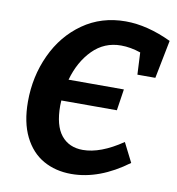

<svg xmlns="http://www.w3.org/2000/svg" viewBox="-82 -789 805 875"><g transform="rotate(10 321.0 -352.0)"><path d="M219 -409H475L460 -310H203Q202 -302 202 -286Q202 -194 238 -149.5Q274 -105 338 -105Q420 -105 521 -174L566 -85Q435 12 305 12Q232 12 175.5 -20Q119 -52 86.5 -117.5Q54 -183 54 -279Q54 -395 100.5 -495.5Q147 -596 232.5 -656Q318 -716 430 -716Q530 -716 642 -663L607 -486H524L519 -588Q472 -604 428 -604Q351 -604 297 -549.5Q243 -495 219 -409Z"/></g></svg>

Font: Bitter Pro
Style: Bold Italic
Weight: 700
Italic angle: -9°
Designer: Sol Matas, and Bitter project Authors
Foundry: Sol Matas
Version: Version 1.010